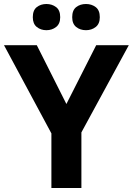

<svg xmlns="http://www.w3.org/2000/svg" viewBox="-20 -940 664 960"><path d="M312 -420 461 -714H624L387 -278V0H237V-273L0 -714H164ZM144 -854Q144 -889 164 -904.5Q184 -920 212 -920Q240 -920 260.5 -904.5Q281 -889 281 -854Q281 -821 260.5 -805Q240 -789 212 -789Q184 -789 164 -805Q144 -821 144 -854ZM341 -854Q341 -889 361 -904.5Q381 -920 410 -920Q438 -920 458.5 -904.5Q479 -889 479 -854Q479 -821 458.5 -805Q438 -789 410 -789Q381 -789 361 -805Q341 -821 341 -854Z"/></svg>

Font: Noto Sans Bengali UI
Style: Bold
Weight: 700
Designer: Jelle Bosma - Monotype Design Team
Foundry: Monotype Imaging Inc.
Version: Version 2.003; ttfautohint (v1.8.4.7-5d5b)